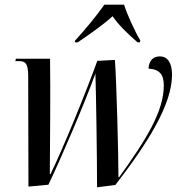

<svg xmlns="http://www.w3.org/2000/svg" viewBox="-20 -786 765 817"><path d="M300 -614 298 -606H311C364 -642 420 -681 459 -717C484 -681 519 -646 565 -606H575L577 -614C555 -650 521 -724 508 -766H424C392 -720 339 -656 300 -614ZM393 11 471 1C609 -178 712 -341 712 -468C712 -519 693 -546 660 -546C633 -546 614 -530 612 -494C660 -491 677 -468 677 -422C677 -313 603 -193 487 -32H484C484 -132 476 -433 469 -531L394 -527C344 -388 248 -154 195 -45H192C193 -185 195 -394 193 -536H48L45 -526H59C87 -526 99 -518 100 -467L101 8L186 0C242 -117 340 -346 386 -473C389 -378 393 -115 393 11Z"/></svg>

Font: Noto Serif Display Condensed Medium
Style: Italic
Weight: 500
Width: 3
Italic angle: -12°
Designer: Monotype Design Team
Foundry: Monotype Imaging Inc.
Version: Version 2.009